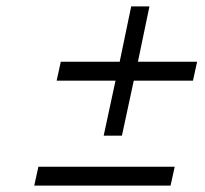

<svg xmlns="http://www.w3.org/2000/svg" viewBox="-20 -580 640 600"><path d="M170 -387 157 -328H341L304 -156H361L398 -328H583L596 -387H411L447 -560H390L354 -387ZM87 0H513L526 -59H100Z"/></svg>

Font: LT Wave Mono Light
Style: Italic
Weight: 300
Designer: Daniel Lyons
Version: Version 2.5 (Glyphs App)